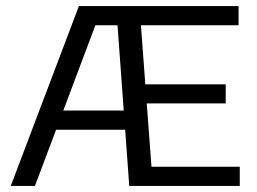

<svg xmlns="http://www.w3.org/2000/svg" viewBox="-20 -615 849 635"><path d="M15.5 0 241 -595H402.5V-531.5H295.5L95.5 0ZM139 -186 157.5 -249.5H418.5V-186ZM407.5 0 364 -595H769V-531.5H446L481 -63.5H773V0ZM431 -273V-336H726.5V-273Z"/></svg>

Font: Encode Sans SC Condensed Thin
Style: Regular
Weight: 400
Version: Version 3.002